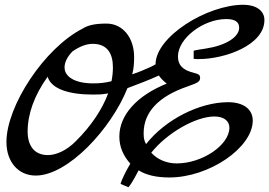

<svg xmlns="http://www.w3.org/2000/svg" viewBox="-20 -743 1130 806"><path d="M1090 -659C1090 -698 1055 -723 1002 -723C849 -723 633 -589 633 -473C633 -472 589 -449 535 -431C542 -455 543 -482 543 -504C543 -584 496 -644 427 -644C382 -644 350 -638 327 -623C166 -541 7 -298 7 -147C7 -63 57 -6 130 -6C265 -6 447 -202 515 -373C555 -388 608 -408 647 -426C654 -415 665 -404 680 -392C555 -342 481 -260 481 -170C481 -128 496 -91 527 -56C508 -24 490 13 486 29L519 43C537 23 558 -22 562 -28C593 -8 637 2 691 2C858 2 1041 -123 1041 -237C1041 -285 1001 -314 938 -314C818 -314 675 -242 593 -138C585 -153 583 -164 583 -184C583 -272 645 -338 767 -380C813 -396 820 -401 820 -417C820 -428 814 -432 795 -437C748 -448 727 -469 727 -506C727 -582 833 -663 930 -663C966 -663 984 -651 984 -627C984 -587 928 -552 843 -539C826 -536 807 -534 793 -530V-496C800 -495 807 -495 815 -495C921 -495 1090 -552 1090 -659ZM297 -149C260 -112 217 -92 181 -92C122 -92 96 -134 96 -191C96 -264 124 -343 180 -421C195 -369 271 -346 370 -346C389 -346 409 -346 434 -351C410 -286 364 -215 297 -149ZM880 -254C919 -254 943 -236 943 -207C943 -134 829 -57 722 -57C680 -57 641 -73 615 -102C680 -184 801 -254 880 -254ZM284 -527C314 -548 343 -559 369 -559C430 -559 454 -519 454 -460C454 -441 452 -422 448 -402C420 -395 397 -393 371 -393C294 -393 251 -421 251 -460C251 -480 261 -503 284 -527Z"/></svg>

Font: Marck Script
Style: Regular
Weight: 400
Designer: Denis Masharov, Marck Fogel
Foundry: Denis Masharov
Version: Version 1.002